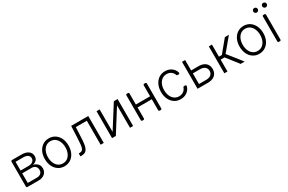

<svg xmlns="http://www.w3.org/2000/svg" viewBox="146 -2045 5057 3370"><g transform="rotate(-30 2674.0 -359.5)"><path d="M83.5 -20.6V-524.9Q83.5 -533.4 89.7 -539.4Q95.9 -545.5 104.4 -545.5H298.3Q386 -545.5 435.7 -507.8Q485.8 -469.5 485.8 -406.2Q485.8 -357.6 457.7 -328.5Q430 -299.7 382.5 -287.3Q430 -279.1 466.3 -243.6Q502.5 -208.1 502.5 -147.7Q502.5 -83.8 456 -41.9Q409.4 0 329.5 0H104.4Q95.9 0 89.7 -6Q83.5 -12.1 83.5 -20.6ZM329.5 -58.6Q379.6 -58.6 408.7 -84.5Q437.9 -110.1 437.9 -153.1Q437.9 -199.2 410.5 -226.6Q382.5 -253.9 336.6 -253.9H143.8V-58.6ZM302.2 -310Q358 -310 389.9 -335.2Q422.2 -359.7 422.2 -400.9Q422.2 -442.5 389.6 -464.8Q356.9 -486.9 298.3 -486.9H143.8V-310Z M728 -24.5Q673.3 -60.4 643.1 -123.6Q612.6 -187.5 612.6 -270.2Q612.6 -353.7 643.1 -417.6Q673.7 -481.2 728 -517Q782 -552.9 853 -552.9Q922.9 -552.9 977.6 -517Q1031.6 -481.2 1062.1 -417.6Q1092.7 -353.7 1092.7 -270.2Q1092.7 -187.5 1062.1 -123.6Q1032 -60.4 977.6 -24.5Q922.9 11.4 852.6 11.4Q782 11.4 728 -24.5ZM696.7 -158.4Q717.7 -106.9 756.7 -77.1Q796.5 -46.5 852.6 -46.5Q909.1 -46.5 948.9 -77.1Q987.6 -107.2 1008.5 -158.4Q1029.1 -208.5 1029.1 -270.2Q1029.1 -331.7 1008.5 -382.5Q987.9 -433.6 948.9 -464.5Q909.4 -495.4 852.6 -495.4Q796.2 -495.4 756.7 -464.5Q717.7 -433.9 696.7 -382.5Q676.1 -331.7 676.1 -270.2Q676.1 -208.5 696.7 -158.4Z M1269.9 -107.2Q1279.5 -132.1 1284.4 -175.4Q1289.4 -218.8 1292.6 -290.1L1304.3 -545.5H1650.9V0H1587.4V-485.8H1364.3L1354 -268.8Q1350.5 -197.1 1343 -148.4Q1335.6 -99.8 1320.3 -67.8Q1304 -33.4 1275 -16.7Q1246.1 0 1200.6 0H1177.9V-59.7H1195Q1224.4 -59.7 1242.4 -70.7Q1260.3 -81.7 1269.9 -107.2Z M1881.7 -545.5V-89.8L2169.7 -545.5H2245.4V0H2182.2V-455.6L1895.2 0H1818.5V-545.5Z M2412.3 -20.6V-524.9Q2412.3 -533.4 2418.3 -539.4Q2424.4 -545.5 2432.9 -545.5H2454.5Q2463.4 -545.5 2469.5 -539.4Q2475.5 -533.4 2475.5 -524.9V-302.2H2763.8V-524.9Q2763.8 -533.4 2769.9 -539.4Q2775.9 -545.5 2784.4 -545.5H2806.1Q2815 -545.5 2821 -539.4Q2827.1 -533.4 2827.1 -524.9V-20.6Q2827.1 -12.1 2821 -6Q2815 0 2806.1 0H2784.4Q2775.9 0 2769.9 -6Q2763.8 -12.1 2763.8 -20.6V-242.5H2475.5V-20.6Q2475.5 -12.1 2469.5 -6Q2463.4 0 2454.5 0H2432.9Q2424.4 0 2418.3 -6Q2412.3 -12.1 2412.3 -20.6Z M3081 -25.2Q3026.6 -62.1 2996.8 -125.4Q2967 -189.3 2967 -270.6Q2967 -352.3 2997.5 -416.5Q3027.7 -480.1 3081.7 -517Q3136 -553.3 3207 -553.3Q3261.4 -553.3 3306.5 -532.3Q3350.9 -511 3379.6 -473Q3400.9 -445 3410.5 -410.2Q3411.2 -408 3411.2 -404.5Q3411.2 -396 3405.2 -389.9Q3399.1 -383.9 3390.6 -383.9H3368.3Q3361.5 -383.9 3356 -387.8Q3350.5 -391.7 3348.4 -398.1Q3335.9 -435.7 3304.3 -462.7Q3266.7 -495.7 3208.1 -495.7Q3155.9 -495.7 3115.8 -467.7Q3075.3 -438.6 3053.3 -388.8Q3030.5 -339.1 3030.5 -272.7Q3030.5 -206.7 3052.6 -155.2Q3074.9 -103.7 3114.7 -75.3Q3154.8 -46.5 3208.1 -46.5Q3244.7 -46.5 3274.5 -60.4Q3304 -73.5 3324.9 -99.1Q3341.3 -119.3 3348.7 -144.5Q3350.9 -151.3 3356.4 -155.2Q3361.9 -159.1 3368.6 -159.1H3391Q3399.9 -159.1 3405.9 -153.1Q3411.9 -147 3411.9 -138.5Q3411.9 -136.4 3411.2 -132.8Q3401.6 -99.1 3381.4 -71.4Q3353.7 -32.7 3309.3 -10.7Q3264.6 11.4 3208.1 11.4Q3134.6 11.4 3081 -25.2Z M3614.7 -545.5V-334.9H3763.5Q3823.9 -334.9 3867.2 -314.8Q3910.5 -294.7 3933.1 -257.3Q3955.6 -219.8 3955.6 -169Q3955.6 -118.3 3933.2 -80.3Q3910.5 -41.5 3867.4 -20.8Q3824.2 0 3763.5 0H3551.5V-545.5ZM3763.5 -59.7Q3802.2 -59.7 3831.3 -72.1Q3860.4 -84.5 3876.4 -108.7Q3892.4 -132.8 3892.4 -166.2Q3892.4 -200.3 3876.4 -225Q3860.4 -249.6 3831.3 -262.4Q3802.2 -275.2 3763.5 -275.2H3614.7V-59.7Z M4157.7 -545.5V-300.1H4217L4419.7 -545.5H4501.4L4282.7 -283L4506.4 0H4424.7L4236.5 -240.4H4157.7V0H4094.5V-545.5Z M4675.1 -24.5Q4620.4 -60.4 4590.2 -123.6Q4559.7 -187.5 4559.7 -270.2Q4559.7 -353.7 4590.2 -417.6Q4620.7 -481.2 4675.1 -517Q4729 -552.9 4800.1 -552.9Q4870 -552.9 4924.7 -517Q4978.7 -481.2 5009.2 -417.6Q5039.8 -353.7 5039.8 -270.2Q5039.8 -187.5 5009.2 -123.6Q4979 -60.4 4924.7 -24.5Q4870 11.4 4799.7 11.4Q4729 11.4 4675.1 -24.5ZM4643.8 -158.4Q4664.8 -106.9 4703.8 -77.1Q4743.6 -46.5 4799.7 -46.5Q4856.2 -46.5 4896 -77.1Q4934.7 -107.2 4955.6 -158.4Q4976.2 -208.5 4976.2 -270.2Q4976.2 -331.7 4955.6 -382.5Q4935 -433.6 4896 -464.5Q4856.5 -495.4 4799.7 -495.4Q4743.3 -495.4 4703.8 -464.5Q4664.8 -433.9 4643.8 -382.5Q4623.2 -331.7 4623.2 -270.2Q4623.2 -208.5 4643.8 -158.4Z M5179.3 -21V-524.9Q5179.3 -533.4 5185.4 -539.4Q5191.4 -545.5 5199.9 -545.5H5222.3Q5230.8 -545.5 5236.9 -539.4Q5242.9 -533.4 5242.9 -524.9V-21Q5242.9 -12.1 5236.9 -6Q5230.8 0 5222.3 0H5199.9Q5191.4 0 5185.4 -6Q5179.3 -12.1 5179.3 -21ZM5120.7 -730.1Q5140.3 -730.1 5153.2 -717.2Q5166.2 -704.2 5166.2 -684.7Q5166.2 -672.6 5160.2 -662.1Q5154.1 -651.6 5143.8 -645.4Q5133.5 -639.2 5120.7 -639.2Q5109 -639.2 5098.5 -645.6Q5088.1 -652 5081.7 -662.5Q5075.3 -672.9 5075.3 -684.7Q5075.3 -697.4 5081.5 -707.7Q5087.7 -718 5098.2 -724.1Q5108.7 -730.1 5120.7 -730.1ZM5302.6 -730.1Q5322.1 -730.1 5335 -717.2Q5348 -704.2 5348 -684.7Q5348 -672.6 5342 -662.1Q5335.9 -651.6 5325.6 -645.4Q5315.3 -639.2 5302.6 -639.2Q5290.8 -639.2 5280.4 -645.6Q5269.9 -652 5263.5 -662.5Q5257.1 -672.9 5257.1 -684.7Q5257.1 -697.4 5263.3 -707.7Q5269.5 -718 5280 -724.1Q5290.5 -730.1 5302.6 -730.1Z"/></g></svg>

Font: DeltaSans Light
Style: Regular
Weight: 300
Designer: Rasmus Andersson
Foundry: rsms
Version: Version 3.012